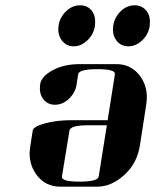

<svg xmlns="http://www.w3.org/2000/svg" viewBox="-20 -702 591 722"><path d="M91.3 -125Q91.3 -133.3 94.2 -153.8L103 -210.9Q105.5 -226.1 147.9 -237.8Q191.4 -250 247.1 -250H384.8L412.1 -422.9Q415 -441.9 346.2 -441.9Q276.9 -441.9 273.9 -422.9L268.1 -384.8Q263.7 -353.5 238.8 -330.1Q215.3 -308.1 187 -308.1Q158.2 -308.1 142.1 -330.1Q129.9 -346.7 129.9 -369.6Q129.9 -374 130.9 -384.8Q135.3 -415.5 180.2 -439Q222.2 -460.9 279.8 -460.9H418Q473.6 -460.9 506.8 -416Q532.2 -380.9 532.2 -336.4Q532.2 -324.2 529.8 -308.1L505.9 -153.8Q495.6 -88.4 448.2 -44.9Q399.4 0 345.2 0H207Q150.4 0 117.2 -44.9Q91.3 -80.6 91.3 -125ZM199.2 -591.8Q199.2 -596.2 200.2 -605Q204.6 -637.2 229 -660.2Q252.4 -682.1 280.8 -682.1Q310.1 -682.1 326.2 -660.2Q337.9 -644.5 337.9 -620.1Q337.9 -615.7 336.9 -605Q332.5 -572.8 308.1 -549.8Q284.7 -527.8 256.8 -527.8Q229 -527.8 211.9 -550.8Q199.2 -567.9 199.2 -591.8ZM212.9 -38.1Q210 -19 278.8 -19Q348.1 -19 351.1 -38.1L381.8 -231H313Q244.1 -231 241.2 -210.9ZM404.8 -590.3Q404.8 -595.2 405.8 -605Q410.2 -636.2 434.1 -660.2Q457.5 -682.1 486.8 -682.1Q515.1 -682.1 532.2 -659.2Q543.9 -643.6 543.9 -619.6Q543.9 -614.7 543 -605Q538.6 -572.8 514.2 -549.8Q490.7 -527.8 461.9 -527.8Q434.1 -527.8 417 -550.8Q404.8 -567.4 404.8 -590.3Z"/></svg>

Font: Hjet
Style: Italic
Weight: 400
Designer: T. Christopher White
Version: Version 1.2